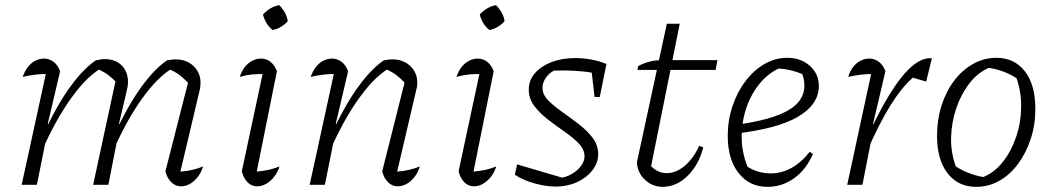

<svg xmlns="http://www.w3.org/2000/svg" viewBox="-20 -716 4085 744"><path d="M417 -128 406 -154Q432 -215 459 -266.5Q486 -318 514 -359.5Q542 -401 570.5 -432Q599 -463 627 -482Q637 -484 645 -485Q653 -486 660 -486Q703 -486 730 -460Q757 -434 757 -396Q757 -390 756.5 -384.5Q756 -379 755 -372L679 -51Q705 -53 726.5 -58Q748 -63 767 -71Q760 -48 746.5 -30.5Q733 -13 716 -3.5Q699 6 682 6Q660 6 644 -9.5Q628 -25 621 -52L713 -413V-391Q690 -415 672.5 -427.5Q655 -440 630 -450L649 -452Q592 -419 531 -334.5Q470 -250 417 -128ZM64 0 164 -459 174 -429Q146 -430 122 -427.5Q98 -425 68 -418Q75 -439 87.5 -455.5Q100 -472 116.5 -480.5Q133 -489 150 -489Q171 -489 187.5 -476.5Q204 -464 213 -440L165 -236L170 -235L123 0ZM341 0 432 -422 437 -391Q414 -415 396.5 -427.5Q379 -440 354 -450L373 -452Q315 -419 254.5 -334Q194 -249 141 -128L130 -154Q156 -215 183 -266.5Q210 -318 238 -359.5Q266 -401 294.5 -432Q323 -463 351 -482Q364 -485 371.5 -486Q379 -487 385 -487Q427 -487 451.5 -462.5Q476 -438 476 -398Q476 -391 475 -384Q474 -377 472 -368L441 -236L446 -235L400 0Z M969 -22 956 -50Q985 -51 1011.5 -56Q1038 -61 1063 -71Q1056 -48 1042 -30.5Q1028 -13 1011 -3.5Q994 6 977 6Q955 6 939.5 -9.5Q924 -25 917 -52L1004 -459L1015 -429Q980 -430 956.5 -427.5Q933 -425 909 -418Q916 -440 928.5 -456Q941 -472 957.5 -480.5Q974 -489 991 -489Q1012 -489 1028 -476.5Q1044 -464 1053 -440ZM1062 -696Q1075 -683 1084 -667Q1093 -651 1095 -634Q1084 -621 1068 -611.5Q1052 -602 1036 -600Q1022 -611 1012.5 -627Q1003 -643 999 -660Q1012 -674 1028 -683.5Q1044 -693 1062 -696Z M1461 -52 1552 -413 1553 -391Q1530 -415 1512.5 -427.5Q1495 -440 1470 -450L1489 -452Q1432 -420 1371 -335Q1310 -250 1257 -128L1246 -154Q1272 -215 1299 -266.5Q1326 -318 1354 -359.5Q1382 -401 1410.5 -432Q1439 -463 1467 -482Q1477 -484 1485 -485Q1493 -486 1500 -486Q1543 -486 1570 -460Q1597 -434 1597 -396Q1597 -390 1596.5 -384.5Q1596 -379 1594 -372L1519 -51Q1545 -53 1566 -58Q1587 -63 1607 -71Q1600 -48 1586.5 -30.5Q1573 -13 1556 -3.5Q1539 6 1521 6Q1500 6 1484 -9.5Q1468 -25 1461 -52ZM1180 0 1280 -459 1290 -429Q1262 -430 1238 -427.5Q1214 -425 1184 -418Q1191 -439 1203.5 -455.5Q1216 -472 1232.5 -480.5Q1249 -489 1266 -489Q1287 -489 1303.5 -476.5Q1320 -464 1329 -440L1281 -236L1286 -235L1239 0Z M1809 -22 1796 -50Q1825 -51 1851.5 -56Q1878 -61 1903 -71Q1896 -48 1882 -30.5Q1868 -13 1851 -3.5Q1834 6 1817 6Q1795 6 1779.5 -9.5Q1764 -25 1757 -52L1844 -459L1855 -429Q1820 -430 1796.5 -427.5Q1773 -425 1749 -418Q1756 -440 1768.5 -456Q1781 -472 1797.5 -480.5Q1814 -489 1831 -489Q1852 -489 1868 -476.5Q1884 -464 1893 -440ZM1902 -696Q1915 -683 1924 -667Q1933 -651 1935 -634Q1924 -621 1908 -611.5Q1892 -602 1876 -600Q1862 -611 1852.5 -627Q1843 -643 1839 -660Q1852 -674 1868 -683.5Q1884 -693 1902 -696Z M1975 -39 1984 -79 2174 -23 2147 -26Q2174 -29 2196 -42Q2218 -55 2231.5 -73Q2245 -91 2245 -110Q2245 -136 2223.5 -159Q2202 -182 2169.5 -204.5Q2137 -227 2105 -251.5Q2073 -276 2051 -304.5Q2029 -333 2029 -369Q2029 -405 2053 -432.5Q2077 -460 2117.5 -475.5Q2158 -491 2209 -491Q2239 -491 2270 -485.5Q2301 -480 2330 -468L2315 -426Q2278 -435 2240 -439Q2202 -443 2164 -443Q2146 -443 2128.5 -442.5Q2111 -442 2094 -439L2134 -446Q2112 -437 2097 -417Q2082 -397 2082 -377Q2082 -350 2104 -327.5Q2126 -305 2158 -282.5Q2190 -260 2222 -235.5Q2254 -211 2276 -182.5Q2298 -154 2298 -118Q2298 -85 2275.5 -56Q2253 -27 2215.5 -10Q2178 7 2133 7Q2096 7 2051 -5.5Q2006 -18 1975 -39ZM2284 -340 2269 -469 2330 -468 2304 -340Z M2548 8Q2508 8 2479 -19.5Q2450 -47 2448 -87L2564 -624H2614L2499 -52L2493 -83Q2524 -45 2563 -45Q2600 -45 2634 -74Q2668 -103 2689 -151L2705 -145Q2688 -77 2644.5 -34.5Q2601 8 2548 8ZM2450 -445 2453 -460Q2474 -471 2494.5 -476.5Q2515 -482 2537 -483H2760L2753 -445Z M2954 8Q2884 8 2842 -45.5Q2800 -99 2800 -189Q2800 -250 2818.5 -305Q2837 -360 2869 -402Q2901 -444 2942.5 -468Q2984 -492 3031 -492Q3083 -492 3118 -461Q3153 -430 3153 -383Q3153 -346 3131.5 -315.5Q3110 -285 3069.5 -262Q3029 -239 2970 -223.5Q2911 -208 2837 -199V-233Q2972 -252 3034.5 -288.5Q3097 -325 3097 -384Q3097 -413 3084 -440L3105 -421Q3078 -435 3048.5 -442.5Q3019 -450 2987 -451L3010 -456Q2962 -437 2927 -396Q2892 -355 2873 -300.5Q2854 -246 2854 -184Q2854 -150 2862 -116Q2870 -82 2885 -51L2870 -74Q2894 -58 2918 -51Q2942 -44 2967 -44Q3008 -44 3046.5 -65Q3085 -86 3118 -128L3130 -119Q3104 -59 3057.5 -25.5Q3011 8 2954 8Z M3263 0 3362 -459 3372 -429Q3343 -430 3318.5 -427Q3294 -424 3267 -418Q3273 -440 3285.5 -456Q3298 -472 3314.5 -480.5Q3331 -489 3348 -489Q3369 -489 3385.5 -476.5Q3402 -464 3411 -440L3363 -236L3368 -235L3322 0ZM3339 -128 3328 -154Q3378 -270 3424.5 -346Q3471 -422 3512.5 -458Q3554 -494 3591 -490L3569 -400L3517 -415Q3473 -376 3429.5 -306Q3386 -236 3339 -128Z M3763 8Q3692 8 3651.5 -45Q3611 -98 3611 -189Q3611 -252 3628.5 -307Q3646 -362 3677.5 -403.5Q3709 -445 3751 -468.5Q3793 -492 3841 -492Q3911 -492 3951.5 -439.5Q3992 -387 3992 -295Q3992 -232 3974 -177.5Q3956 -123 3925 -81Q3894 -39 3852.5 -15.5Q3811 8 3763 8ZM3790 -30Q3833 -47 3865.5 -88Q3898 -129 3917 -184Q3936 -239 3937 -299Q3938 -359 3919 -413Q3894 -429 3867 -439Q3840 -449 3812 -453Q3769 -435 3736.5 -393Q3704 -351 3685.5 -296.5Q3667 -242 3665.5 -183Q3664 -124 3684 -71Q3707 -56 3734 -45.5Q3761 -35 3790 -30Z"/></svg>

Font: Piazzolla Thin ExtraLight
Style: Italic
Weight: 250
Italic angle: -11.3°
Version: Version 2.005